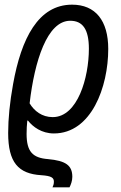

<svg xmlns="http://www.w3.org/2000/svg" viewBox="-20 -563 518 823"><path d="M206 -61C160 -61 127 -87 107 -120C128 -301 182 -474 281 -474C334 -474 361 -438 361 -354C361 -231 313 -61 206 -61ZM205 240H278C284 228 290 212 290 195C290 146 262 126 186 119C120 114 94 87 94 11C94 -9 95 -27 97 -46H100C121 -19 159 9 211 9C372 9 444 -191 444 -353C444 -475 389 -543 289 -543C144 -543 71 -398 36 -202C22 -125 15 -54 15 7C15 133 58 182 157 188C201 191 211 199 211 216C211 226 208 234 205 240Z"/></svg>

Font: Noto Sans Display SemiCondensed
Style: Italic
Weight: 400
Width: 4
Italic angle: -12°
Designer: Monotype Design Team
Foundry: Monotype Imaging Inc.
Version: Version 1.900